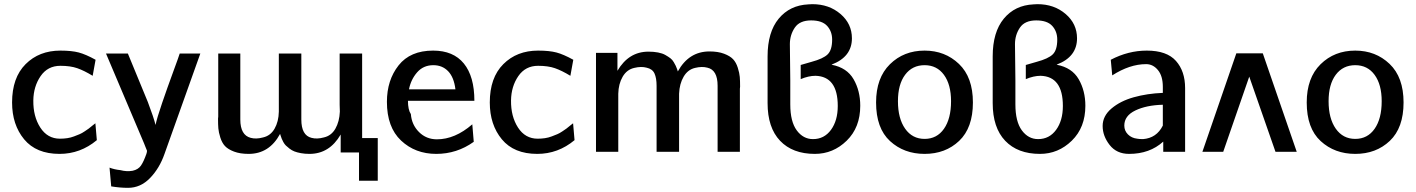

<svg xmlns="http://www.w3.org/2000/svg" viewBox="-20 -729 6800 922"><path d="M38 -237Q38 -356 103 -421Q168 -486 270 -486Q324 -486 358 -477Q392 -468 439 -442L425 -365Q384 -390 351 -401.5Q318 -413 270 -413Q209 -413 175 -363.5Q141 -314 140 -247Q139 -170 173.5 -116.5Q208 -63 268 -63Q286 -63 303 -65.5Q320 -68 335.5 -74Q351 -80 362 -84.5Q373 -89 387 -98.5Q401 -108 406 -111.5Q411 -115 424 -126L438 -137L445 -56Q366 10 266 10Q154 10 96 -60Q38 -130 38 -237Z M489 -472H594Q616 -420 690 -239Q718 -165 727 -129Q733 -160 758.5 -234.5Q784 -309 812 -385Q840 -461 843 -472H942L770 10Q746 79 700.5 126Q655 173 595 173Q556 173 514 166L506 76Q529 85 558 88Q588 96 617 91Q644 85 657 66Q670 47 683 10Q686 1 686 -5Q684 -11 678.5 -23.5Q673 -36 672 -40Z M1704 3H1616V-83Q1562 10 1466 10Q1444 10 1425 6.5Q1406 3 1393.5 -2Q1381 -7 1370 -15.5Q1359 -24 1352.5 -30.5Q1346 -37 1340.5 -47Q1335 -57 1333 -62.5Q1331 -68 1328 -76.5Q1325 -85 1325 -86Q1273 10 1174 10Q1133 10 1104 -1Q1075 -12 1060.5 -27.5Q1046 -43 1038 -68.5Q1030 -94 1028.5 -112.5Q1027 -131 1027 -159Q1027 -160 1027.5 -164Q1028 -168 1028 -169V-472H1134V-155Q1134 -80 1184 -67Q1210 -60 1243 -69Q1279 -77 1298.5 -111Q1318 -145 1319 -193V-472H1427V-155Q1427 -79 1476 -67Q1502 -60 1535 -69Q1571 -77 1590.5 -111Q1610 -145 1612 -193Q1612 -198 1611.5 -209Q1611 -220 1611 -226V-472H1719V-66H1794V139H1704Z M1838 -240Q1838 -344 1894 -415Q1950 -486 2060 -486Q2157 -486 2207.5 -424Q2258 -362 2258 -245H1939Q1939 -202 1953 -181Q1957 -130 1992 -95Q2027 -60 2078 -60Q2165 -60 2248 -132L2255 -48Q2174 10 2075 10Q1974 10 1906 -54Q1838 -118 1838 -240ZM1944 -300H2167Q2160 -358 2132 -387Q2104 -416 2061 -416Q2013 -416 1983 -381.5Q1953 -347 1944 -300Z M2332 -237Q2332 -356 2397 -421Q2462 -486 2564 -486Q2618 -486 2652 -477Q2686 -468 2733 -442L2719 -365Q2678 -390 2645 -401.5Q2612 -413 2564 -413Q2503 -413 2469 -363.5Q2435 -314 2434 -247Q2433 -170 2467.5 -116.5Q2502 -63 2562 -63Q2580 -63 2597 -65.5Q2614 -68 2629.5 -74Q2645 -80 2656 -84.5Q2667 -89 2681 -98.5Q2695 -108 2700 -111.5Q2705 -115 2718 -126L2732 -137L2739 -56Q2660 10 2560 10Q2448 10 2390 -60Q2332 -130 2332 -237Z M2842 0V-475H2945V-389Q2999 -481 3094 -481Q3119 -481 3140 -477Q3161 -473 3175 -465Q3189 -457 3199 -449.5Q3209 -442 3215.5 -430.5Q3222 -419 3225 -413Q3228 -407 3231.5 -397Q3235 -387 3235 -386Q3288 -482 3387 -482Q3428 -482 3457 -471Q3486 -460 3500.5 -444.5Q3515 -429 3523 -403.5Q3531 -378 3532.5 -359.5Q3534 -341 3534 -313Q3534 -311 3533.5 -307.5Q3533 -304 3533 -303V0H3426V-317Q3426 -393 3377 -404Q3351 -411 3318 -403Q3283 -395 3263 -361Q3243 -327 3241 -279V0H3133V-317Q3133 -354 3123 -376Q3113 -398 3085 -404Q3059 -411 3026 -403Q2990 -395 2970 -360.5Q2950 -326 2949 -279V-275V0Z M3666 -234V-458Q3666 -575 3719.5 -639.5Q3773 -704 3862 -708H3861Q3867 -709 3881 -709Q3961 -709 4016 -662Q4071 -615 4071 -545Q4071 -456 3974 -419V-418Q4047 -404 4079 -348.5Q4111 -293 4111 -221Q4111 -117 4046 -53.5Q3981 10 3893 10Q3786 10 3726 -53Q3666 -116 3666 -234ZM3825 -349V-417Q3833 -420 3877 -432Q3933 -447 3954.5 -468Q3976 -489 3976 -539Q3976 -578 3952 -604.5Q3928 -631 3875 -631Q3820 -631 3796.5 -596Q3773 -561 3773 -517L3775 -343V-267V-228Q3775 -145 3806 -103Q3837 -61 3884 -61Q3938 -61 3970.5 -105.5Q4003 -150 4003 -220Q4003 -362 3896 -365Q3863 -365 3825 -349Z M4187 -237Q4187 -355 4253.5 -420.5Q4320 -486 4420 -486Q4518 -486 4585 -422Q4652 -358 4652 -237Q4652 -115 4586 -52.5Q4520 10 4420 10Q4321 10 4254 -51.5Q4187 -113 4187 -237ZM4292 -243Q4292 -160 4326.5 -111Q4361 -62 4420 -62Q4479 -62 4513 -110.5Q4547 -159 4547 -243Q4547 -323 4513 -369.5Q4479 -416 4420 -416Q4361 -416 4326.5 -370Q4292 -324 4292 -243Z M4747 -234V-458Q4747 -575 4800.5 -639.5Q4854 -704 4943 -708H4942Q4948 -709 4962 -709Q5042 -709 5097 -662Q5152 -615 5152 -545Q5152 -456 5055 -419V-418Q5128 -404 5160 -348.5Q5192 -293 5192 -221Q5192 -117 5127 -53.5Q5062 10 4974 10Q4867 10 4807 -53Q4747 -116 4747 -234ZM4906 -349V-417Q4914 -420 4958 -432Q5014 -447 5035.5 -468Q5057 -489 5057 -539Q5057 -578 5033 -604.5Q5009 -631 4956 -631Q4901 -631 4877.5 -596Q4854 -561 4854 -517L4856 -343V-267V-228Q4856 -145 4887 -103Q4918 -61 4965 -61Q5019 -61 5051.5 -105.5Q5084 -150 5084 -220Q5084 -362 4977 -365Q4944 -365 4906 -349Z M5564 -283V-312Q5564 -364 5540.5 -392.5Q5517 -421 5484 -421Q5405 -421 5321 -367L5314 -442Q5398 -486 5487 -486Q5583 -486 5627 -436.5Q5671 -387 5671 -306V0H5566V-49Q5501 10 5402 10Q5342 10 5308.5 -33Q5275 -76 5275 -124Q5275 -172 5317.5 -208Q5360 -244 5424.5 -262Q5489 -280 5564 -283ZM5379 -126Q5379 -101 5396.5 -83.5Q5414 -66 5441 -63Q5450 -61 5469 -61Q5534 -66 5564 -126V-226Q5485 -224 5432 -198.5Q5379 -173 5379 -126Z M6207 0H6105L5979 -361L5854 0H5754L5917 -473H6044Z M6255 -237Q6255 -355 6321.5 -420.5Q6388 -486 6488 -486Q6586 -486 6653 -422Q6720 -358 6720 -237Q6720 -115 6654 -52.5Q6588 10 6488 10Q6389 10 6322 -51.5Q6255 -113 6255 -237ZM6360 -243Q6360 -160 6394.5 -111Q6429 -62 6488 -62Q6547 -62 6581 -110.5Q6615 -159 6615 -243Q6615 -323 6581 -369.5Q6547 -416 6488 -416Q6429 -416 6394.5 -370Q6360 -324 6360 -243Z"/></svg>

Font: Coval
Style: Medium
Weight: 500
Foundry: Context Ltd
Version: Version 001.000